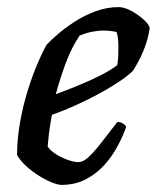

<svg xmlns="http://www.w3.org/2000/svg" viewBox="-20 -520 441 540"><path d="M153 0Q143 0 125.5 -7Q108 -14 89 -26Q70 -38 53.5 -53Q37 -68 28 -84Q28 -129 36.5 -176.5Q45 -224 58.5 -267Q72 -310 86.5 -343.5Q101 -377 111 -394Q121 -405 141 -422.5Q161 -440 188.5 -458Q216 -476 248 -488Q280 -500 314 -500Q330 -500 350 -489Q370 -478 385 -464Q400 -450 401 -441Q398 -419 390.5 -396.5Q383 -374 373 -354.5Q363 -335 354 -321Q336 -303 299 -280Q262 -257 216.5 -235Q171 -213 126 -197Q120 -164 117.5 -143Q115 -122 114 -108Q121 -97 136.5 -87Q152 -77 170 -70.5Q188 -64 200 -64Q209 -64 218.5 -70Q228 -76 240.5 -89.5Q253 -103 269.5 -124.5Q286 -146 310 -177Q319 -177 326 -172.5Q333 -168 335 -163Q326 -138 311 -109.5Q296 -81 273.5 -56Q251 -31 221 -15.5Q191 0 153 0ZM137 -255Q172 -268 204.5 -281.5Q237 -295 264.5 -309Q292 -323 310 -337Q312 -350 312.5 -362Q313 -374 313 -385Q313 -398 312 -409Q311 -420 308 -430Q299 -432 290 -433Q281 -434 271 -434Q255 -434 238 -430.5Q221 -427 204 -420Q181 -386 164.5 -341.5Q148 -297 137 -255Z"/></svg>

Font: Texturina 12pt Medium
Style: Italic
Weight: 500
Italic angle: -11°
Designer: Guillermo Torres Carreño
Foundry: Omnibus-Type
Version: Version 1.002